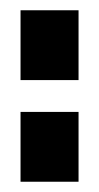

<svg xmlns="http://www.w3.org/2000/svg" viewBox="-20 -487 193 374"><path d="M20 -331V-467H133V-331ZM20 -133V-269H133V-133Z"/></svg>

Font: Karantina
Style: Bold
Weight: 700
Designer: Rony Koch
Foundry: Rony Koch
Version: Version 1.000; ttfautohint (v1.8.3)